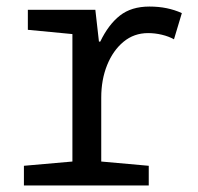

<svg xmlns="http://www.w3.org/2000/svg" viewBox="-20 -566 603 586"><path d="M53 0V-60L201 -73V-462L65 -475V-536H271L282 -439H286Q311 -491 346 -518.5Q381 -546 436 -546Q464 -546 488.5 -541Q513 -536 535 -526L511 -446Q495 -455 474 -460Q453 -465 432 -465Q389 -465 357 -438.5Q325 -412 307 -367.5Q289 -323 289 -268V-73L434 -60V0Z"/></svg>

Font: Noto Sans Mono SemiCondensed
Style: Regular
Weight: 400
Width: 4
Designer: Monotype Design Team
Foundry: Monotype Imaging Inc.
Version: Version 2.010